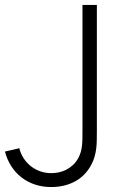

<svg xmlns="http://www.w3.org/2000/svg" viewBox="-20 -740 491 774"><path d="M186 14Q151.5 14 121.2 4Q91 -6 66.8 -24.8Q42.5 -43.5 25.5 -70Q8.5 -96.5 0 -129L58 -142.5Q63 -121 74.8 -102.8Q86.5 -84.5 103.2 -71Q120 -57.5 141.2 -49.8Q162.5 -42 186.5 -42Q201.5 -42 217.2 -45.2Q233 -48.5 247.5 -56Q262 -63.5 274.5 -75.2Q287 -87 296 -103.5Q302 -115 305.5 -127Q309 -139 310.5 -152.8Q312 -166.5 312.2 -182.2Q312.5 -198 312.5 -216.5V-720H370.5V-216.5Q370.5 -195.5 370.2 -176.8Q370 -158 367.8 -140.5Q365.5 -123 360.8 -106.8Q356 -90.5 347 -74Q323 -30 281.2 -8Q239.5 14 186 14Z"/></svg>

Font: Vela Sans Light
Style: Regular
Weight: 300
Designer: Principal design: Mikhail Sharanda - project Manrope.
Design modification: Ravid Balaliev
Foundry: Mikhail Sharanda
Version: Version 1.001